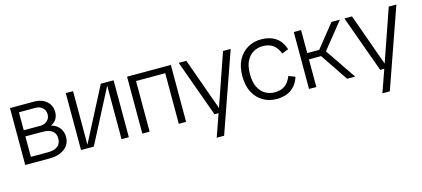

<svg xmlns="http://www.w3.org/2000/svg" viewBox="-58 -986 3627 1652"><g transform="rotate(-15 1756.0 -159.5)"><path d="M60 0V-507H278Q343 -507 385 -470Q427 -433 427 -374Q427 -337 410 -310.5Q393 -284 361 -270Q408 -259 435 -224.5Q462 -190 462 -142Q462 -99 439 -67Q416 -35 374.5 -17.5Q333 0 276 0ZM125 -55H279Q335 -55 364.5 -78.5Q394 -102 394 -147Q394 -191 364.5 -214Q335 -237 279 -237H125ZM125 -292H273Q311 -292 335 -314.5Q359 -337 359 -372Q359 -407 335 -429.5Q311 -452 273 -452H125Z M557 0V-507H622V-30L869 -507H983V0H918V-477L671 0Z M1428 0V-507H1493V0ZM1103 0V-507H1168V0ZM1149 -451V-507H1445V-451Z M1712 200 1788 -16 1791 -25 1958 -507H2026L1778 200ZM1746 0 1563 -507H1631L1801 -31H1818L1820 0Z M2299 12Q2233 12 2179.5 -18.5Q2126 -49 2094 -108.5Q2062 -168 2062 -254Q2062 -340 2094 -399Q2126 -458 2179.5 -488.5Q2233 -519 2299 -519Q2375 -519 2426.5 -485Q2478 -451 2503 -377L2445 -354Q2423 -409 2387.5 -434Q2352 -459 2296 -459Q2254 -459 2216 -438.5Q2178 -418 2154 -373Q2130 -328 2130 -254Q2130 -180 2154 -134.5Q2178 -89 2216 -68.5Q2254 -48 2296 -48Q2352 -48 2387.5 -73.5Q2423 -99 2445 -154L2503 -131Q2478 -58 2426.5 -23Q2375 12 2299 12Z M2927 0 2740 -278 2924 -507H2999L2785 -241L2800 -293L2999 0ZM2588 0V-507H2653V0ZM2617 -246V-302H2772V-246Z M3188 200 3264 -16 3267 -25 3434 -507H3502L3254 200ZM3222 0 3039 -507H3107L3277 -31H3294L3296 0Z"/></g></svg>

Font: TikTok Sans Light
Style: Regular
Weight: 300
Version: Version 4.000